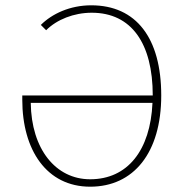

<svg xmlns="http://www.w3.org/2000/svg" viewBox="-20 -692 684 724"><path d="M320 12C484 12 588 -116 588 -332C588 -548 494 -672 324 -672C244 -672 176 -640 134 -598L154 -578C194 -618 258 -644 326 -644C476 -644 556 -528 556 -332H64V-316C64 -126 156 12 320 12ZM320 -16C190 -16 98 -130 96 -304H555C547 -125 461 -16 320 -16Z"/></svg>

Font: Source Sans Pro ExtraLight
Style: Regular
Weight: 200
Designer: Paul D. Hunt
Foundry: Adobe Systems Incorporated
Version: Version 3.006;hotconv 1.0.111;makeotfexe 2.5.65597